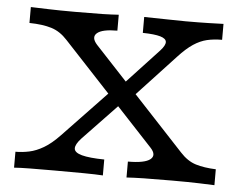

<svg xmlns="http://www.w3.org/2000/svg" viewBox="-45 -625 858 679"><g transform="rotate(5 384.0 -285.5)"><path d="M427.4 0V-56.5Q487.1 -56.5 506.5 -72.2Q525.8 -87.9 502.4 -112.9L173.4 -466.1Q147.6 -494.4 116.5 -504Q85.5 -513.7 37.9 -514.5V-571Q61.3 -570.2 100.4 -569Q139.5 -567.7 196 -567.7Q258.1 -567.7 292.7 -568.5Q327.4 -569.4 350 -571V-514.5Q296 -514.5 278.2 -498.8Q260.5 -483.1 283.1 -458.1L612.1 -104.8Q637.9 -76.6 667.7 -67.3Q697.6 -58.1 739.5 -56.5V0Q722.6 -0.8 684.7 -2Q646.8 -3.2 589.5 -3.2Q525 -3.2 487.9 -2.4Q450.8 -1.6 427.4 0ZM28.2 0V-56.5Q52.4 -56.5 77 -61.7Q101.6 -66.9 127.8 -82.3Q154 -97.6 183.9 -129L355.6 -308.9L396 -269.4L256.5 -123.4Q235.5 -100.8 236.3 -86.3Q237.1 -71.8 263.7 -64.5Q290.3 -57.3 343.5 -56.5V0Q319.4 -1.6 275 -2Q230.6 -2.4 170.2 -2.4Q121 -2.4 84.7 -2Q48.4 -1.6 28.2 0ZM417.7 -279 367.7 -308.1 507.3 -458.1Q525 -477.4 524.2 -489.5Q523.4 -501.6 502.8 -507.7Q482.3 -513.7 440.3 -514.5V-571Q497.6 -570.2 529 -569.4Q560.5 -568.5 587.9 -568.5Q635.5 -568.5 669.8 -569.4Q704 -570.2 721.8 -571V-514.5Q692.7 -514.5 668.5 -508.9Q644.4 -503.2 620.6 -487.5Q596.8 -471.8 568.5 -441.1Z"/></g></svg>

Font: Playfair 5pt SemiExpanded Light
Style: Regular
Weight: 300
Width: 6
Designer: Claus Eggers Sørensen
Foundry: Claus Eggers Sørensen
Version: Version 2.203